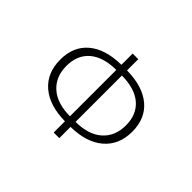

<svg xmlns="http://www.w3.org/2000/svg" viewBox="-149 -1013 1298 1298"><g transform="rotate(45 500.0 -364.5)"><path d="M526.4 -585.9V-142.6Q650.4 -143.6 717.3 -203.6Q784.2 -263.7 784.2 -367.2Q784.2 -469.7 717.8 -527.3Q651.4 -585 526.4 -585.9ZM472.7 -142.6V-585.9Q347.7 -585 281.2 -527.3Q214.8 -469.7 214.8 -367.2Q214.8 -263.7 281.7 -203.6Q348.6 -143.6 472.7 -142.6ZM526.4 -742.2V-634.8Q677.7 -632.8 761.2 -563Q844.7 -493.2 844.7 -367.2Q844.7 -241.2 760.7 -168.9Q676.8 -96.7 526.4 -94.7V12.7H472.7V-94.7Q322.3 -96.7 238.8 -168.5Q155.3 -240.2 155.3 -367.2Q155.3 -493.2 238.3 -563Q321.3 -632.8 472.7 -634.8V-742.2Z"/></g></svg>

Font: GenEi Gothic M Light
Style: Regular
Weight: 300
Designer: o_tamon (Modified); [Source Han Sans]
Ryoko NISHIZUKA  (kana & ideographs); Paul D. Hunt (Latin, Greek & Cyrillic); Wenl
Version: Version 1.1a;Original Version 1.004